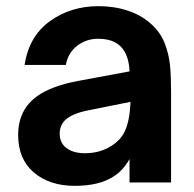

<svg xmlns="http://www.w3.org/2000/svg" viewBox="-20 -593 631 624"><path d="M39 -154Q39 -238 103 -282Q149 -314 234 -330L401 -361Q399 -413 374 -440Q349 -467 299 -467Q260 -467 230.5 -444Q201 -421 194 -382H60Q74 -475 142 -524Q210 -573 300 -573Q351 -573 395 -558.5Q439 -544 470 -516Q501 -489 515 -453Q529 -417 532.5 -381Q536 -345 536 -292V0H401V-76Q380 -39 350 -20Q303 11 223 11Q141 11 90 -32.5Q39 -76 39 -154ZM328 -111Q370 -132 386 -167Q402 -202 404 -262L270 -235Q216 -225 192 -203Q174 -185 174 -159Q174 -128 196.5 -111.5Q219 -95 256 -95Q296 -95 328 -111Z"/></svg>

Font: Open Sauce One
Style: Bold
Weight: 700
Designer: Alfredo Marco Pradil
Foundry: Creative Sauce Fz LLC
Version: Version 1.477